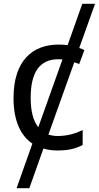

<svg xmlns="http://www.w3.org/2000/svg" viewBox="-20 -780 520 1008"><path d="M396 -444 423 -517C415 -521 406 -525 396 -528L479 -760H412L335 -543C319 -545 304 -546 288 -546C152 -546 51 -463 51 -265C51 -145 89 -67 150 -26L67 208H134L208 0C231 7 256 10 282 10C340 10 379 0 414 -19V-97C378 -80 337 -66 282 -66C265 -66 249 -69 234 -73L370 -453ZM181 -112C154 -146 141 -198 141 -266C141 -400 188 -469 286 -469C293 -469 300 -468 308 -468Z"/></svg>

Font: Noto Sans Thai
Style: Regular
Weight: 400
Designer: Monotype Design Team
Foundry: Monotype Imaging Inc.
Version: Version 1.901